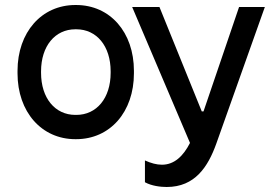

<svg xmlns="http://www.w3.org/2000/svg" viewBox="-20 -548 1083 767"><path d="M281 8H284C420 8 515 -101 515 -255V-265C515 -419 420 -528 284 -528H281C146 -528 50 -419 50 -265V-255C50 -101 146 8 281 8ZM646 199C759 199 811 118 844 26L1038 -520H935L793 -103H786L617 -520H508L739 23C712 76 676 110 627 110C605 110 584 104 559 93V180C586 195 622 199 646 199ZM281 -89C200 -89 144 -156 144 -257V-263C144 -364 200 -431 281 -431H285C366 -431 422 -364 422 -263V-257C422 -156 366 -89 285 -89Z"/></svg>

Font: Fixel Display Medium
Style: Regular
Weight: 500
Designer: AlfaBravo + MacPaw
Foundry: Kyrylo Tkachov, Marchela Mozhyna, Serhii Makarenko, Maria Weinstein, Zakhar Kryvoshyya
Version: Version 1.211